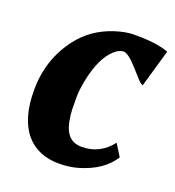

<svg xmlns="http://www.w3.org/2000/svg" viewBox="-110 -656 690 755"><g transform="rotate(20 234.5 -279.0)"><path d="M280.8 -82.5Q356.9 -82.5 404.8 -145L436 -94.7Q393.6 -28.3 297.4 -0.5Q261.7 9.8 218.5 9.8Q175.3 9.8 140.6 -4.6Q106 -19 81.1 -47.9Q28.8 -109.4 28.8 -228.5Q28.8 -358.4 104.5 -456.1Q157.7 -524.9 245.6 -553.7Q290 -567.9 324.7 -567.9Q359.4 -567.9 376.2 -566.7Q393.1 -565.4 409.7 -563.5Q446.8 -558.1 469.2 -549.3L423.8 -392.1Q413.6 -395 397 -414.1L369.6 -444.8Q328.6 -491.2 308.8 -491.2Q289.1 -491.2 268.6 -471.7Q223.6 -429.7 204.1 -333Q195.3 -290 195.3 -261Q195.3 -231.9 195.8 -209Q196.3 -186 201.7 -159.2Q207 -132.3 217.8 -115.2Q237.8 -82.5 280.8 -82.5Z"/></g></svg>

Font: Merriweather
Style: Heavy Italic
Weight: 900
Italic angle: -7°
Designer: Eben Sorkin
Foundry: Eben Sorkin
Version: Version 1.001